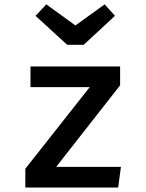

<svg xmlns="http://www.w3.org/2000/svg" viewBox="-20 -839 655 859"><path d="M517.4 -457.4 231.3 -92.3H521L508.7 0H93.3V-84.1L381.5 -449.2H116.4V-541.5H517.4ZM317.4 -725.1 448.2 -819.5 494.4 -768.2 354.4 -638.5H280.5L139 -768.2L187.2 -819.5Z"/></svg>

Font: Fira Code Fixed Medium
Style: Regular
Weight: 500
Monospace: yes
Designer: Carrois Corporate, Edenspiekermann AG, Nikita Prokopov
Foundry: Carrois Corporate, Edenspiekermann AG, Nikita Prokopov
Version: Version 5.002